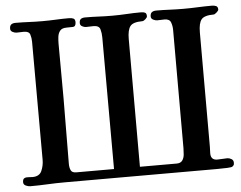

<svg xmlns="http://www.w3.org/2000/svg" viewBox="-52 -818 1105 879"><g transform="rotate(-5 500.0 -378.5)"><path d="M990 -30Q990 -23 989 -20Q988 -17 982 -12Q979 -9 958.5 -8Q938 -7 911 -7Q884 -7 861.5 -7Q839 -7 832 -7H211Q171 -7 131.5 -5Q92 -3 52 -3Q43 -3 32 -8Q21 -13 21 -24Q21 -38 28.5 -42Q36 -46 46.5 -45Q57 -44 66 -44Q98 -44 108.5 -68Q119 -92 119 -118Q119 -254 118.5 -389.5Q118 -525 118 -661Q118 -679 113 -694.5Q108 -710 85 -710Q77 -710 68 -709.5Q59 -709 51 -709Q43 -709 33 -714Q23 -719 23 -729Q23 -743 30 -748.5Q37 -754 50 -754Q81 -754 111.5 -752.5Q142 -751 173 -751Q204 -751 234.5 -752.5Q265 -754 296 -754Q307 -754 315.5 -750.5Q324 -747 324 -733Q324 -713 309.5 -712.5Q295 -712 281 -712Q260 -712 251 -701Q242 -690 240 -674Q238 -658 238 -642Q238 -579 238.5 -516Q239 -453 239 -390Q239 -315 238 -239.5Q237 -164 237 -89Q237 -73 242.5 -60.5Q248 -48 267 -48H441Q441 -199 440.5 -350.5Q440 -502 440 -653Q440 -673 435 -690.5Q430 -708 404 -708Q396 -708 387 -707.5Q378 -707 370 -707Q362 -707 352.5 -712Q343 -717 343 -727Q343 -741 350 -746Q357 -751 370 -751Q402 -751 432.5 -749.5Q463 -748 494 -748Q527 -748 560.5 -750Q594 -752 627 -752Q638 -752 645 -748.5Q652 -745 652 -732Q652 -726 643.5 -718.5Q635 -711 629 -711Q586 -711 573 -693.5Q560 -676 560 -635V-48H729Q747 -48 755 -59Q763 -70 764.5 -86Q766 -102 766 -115V-659Q766 -677 760 -693.5Q754 -710 731 -710Q723 -710 714 -709.5Q705 -709 697 -709Q689 -709 679 -714Q669 -719 669 -729Q669 -743 676.5 -748.5Q684 -754 697 -754Q728 -754 759 -752.5Q790 -751 821 -751Q854 -751 886.5 -752.5Q919 -754 952 -754Q963 -754 971.5 -750.5Q980 -747 980 -734Q980 -729 971 -721Q962 -713 957 -713Q914 -713 900.5 -696Q887 -679 887 -637V-111Q887 -104 886.5 -96.5Q886 -89 886 -81Q886 -50 916 -50Q927 -50 939 -51Q951 -52 962 -52Q971 -52 980.5 -46.5Q990 -41 990 -30Z"/></g></svg>

Font: Kaisei Opti
Style: Bold
Weight: 700
Designer: Font-Kai, 金井和夫
Foundry: KAZUO KANAI
Version: Version 5.003